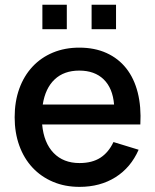

<svg xmlns="http://www.w3.org/2000/svg" viewBox="-20 -750 636 786"><path d="M355 -730.5H455V-630.5H355ZM153.5 -730.5H253.5V-630.5H153.5ZM305.5 -82.5Q357 -82.5 390.8 -104.2Q424.5 -126 444.5 -168.5L547.5 -137Q515.5 -64 452.8 -24.5Q390 15 305.5 15Q245.5 15 196.8 -5.8Q148 -26.5 113 -64Q78 -101.5 59 -154Q40 -206.5 40 -270Q40 -334.5 59 -387Q78 -439.5 113 -477Q148 -514.5 196.8 -534.8Q245.5 -555 304.5 -555Q367.5 -555 416 -533Q464.5 -511 496.8 -470.2Q529 -429.5 543.8 -371.2Q558.5 -313 554.5 -240.5H152.5Q159.5 -165 199.5 -123.8Q239.5 -82.5 305.5 -82.5ZM447 -322Q441.5 -389 404.5 -425Q367.5 -461 304.5 -461Q242 -461 203.8 -425Q165.5 -389 155 -322Z"/></svg>

Font: Vela Sans SemBd
Style: Regular
Weight: 600
Designer: Principal design: Mikhail Sharanda - project Manrope.
Design modification: Ravid Balaliev
Foundry: Mikhail Sharanda
Version: Version 1.001